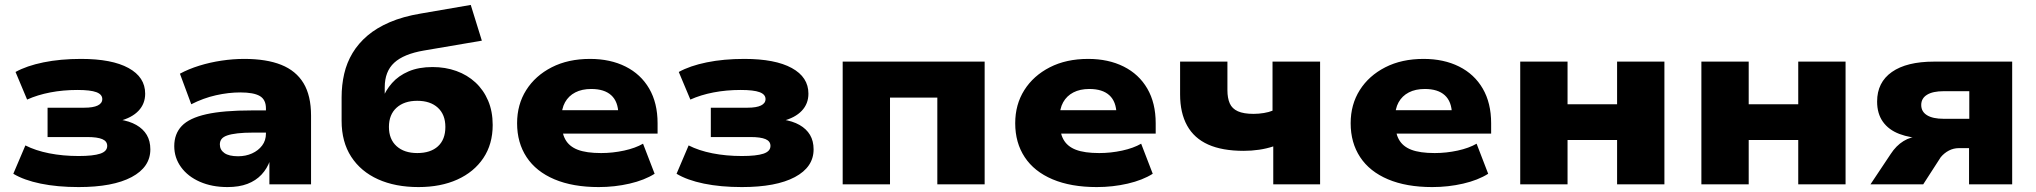

<svg xmlns="http://www.w3.org/2000/svg" viewBox="-20 -748 8259 779"><path d="M299 11Q213 11 145 -3Q77 -17 34 -43L83 -158Q124 -137 179.5 -126Q235 -115 299 -115Q358 -115 386.5 -124.5Q415 -134 415 -156Q415 -175 395 -183.5Q375 -192 334 -192H173V-311H322Q358 -311 376.5 -320Q395 -329 395 -346Q395 -365 371 -374Q347 -383 294 -383Q236 -383 184 -373Q132 -363 90 -344L43 -456Q88 -481 156.5 -495Q225 -509 309 -509Q434 -509 501.5 -472Q569 -435 569 -368Q569 -327 542 -298.5Q515 -270 464 -257V-263Q505 -257 533 -241Q561 -225 575.5 -200.5Q590 -176 590 -142Q590 -70 514 -29.5Q438 11 299 11Z M903 11Q840 11 791 -10.5Q742 -32 714.5 -70Q687 -108 687 -155Q687 -205 717.5 -237Q748 -269 817 -284.5Q886 -300 1002 -300H1080V-210H1006Q970 -210 944 -207Q918 -204 902 -198.5Q886 -193 879 -184Q872 -175 872 -162Q872 -140 890.5 -127Q909 -114 946 -114Q977 -114 1002.5 -125.5Q1028 -137 1043.5 -157.5Q1059 -178 1059 -206V-308Q1059 -344 1034 -358.5Q1009 -373 955 -373Q907 -373 856 -361.5Q805 -350 756 -325L710 -449Q745 -468 788.5 -481.5Q832 -495 879 -502Q926 -509 971 -509Q1061 -509 1121 -485Q1181 -461 1211.5 -410.5Q1242 -360 1242 -279V0H1073V-98H1076Q1064 -64 1041 -39.5Q1018 -15 984 -2Q950 11 903 11Z M1678 11Q1584 11 1514 -20.5Q1444 -52 1405 -112Q1366 -172 1366 -258V-353Q1366 -403 1376.5 -448.5Q1387 -494 1410.5 -533Q1434 -572 1471 -603.5Q1508 -635 1561.5 -658Q1615 -681 1687 -693L1890 -728L1935 -583L1700 -543Q1618 -529 1579.5 -493.5Q1541 -458 1541 -394V-343H1530Q1544 -381 1570.5 -411Q1597 -441 1638 -458.5Q1679 -476 1735 -476Q1787 -476 1831.5 -460Q1876 -444 1909 -413.5Q1942 -383 1960.5 -339.5Q1979 -296 1979 -241Q1979 -163 1941 -106.5Q1903 -50 1835.5 -19.5Q1768 11 1678 11ZM1673 -127Q1727 -127 1757 -154.5Q1787 -182 1787 -233Q1787 -283 1756.5 -311Q1726 -339 1673 -339Q1620 -339 1589 -311Q1558 -283 1558 -233Q1558 -183 1589 -155Q1620 -127 1673 -127Z M2409 11Q2304 11 2229.5 -20.5Q2155 -52 2116.5 -110.5Q2078 -169 2078 -248Q2078 -324 2115 -382.5Q2152 -441 2218.5 -475Q2285 -509 2374 -509Q2456 -509 2518 -478Q2580 -447 2614 -388.5Q2648 -330 2648 -248V-206H2235V-301H2506L2489 -285Q2488 -336 2460 -361.5Q2432 -387 2379 -387Q2341 -387 2314 -373Q2287 -359 2272.5 -333Q2258 -307 2258 -268V-255Q2258 -211 2273.5 -182.5Q2289 -154 2324 -140.5Q2359 -127 2419 -127Q2466 -127 2512 -137Q2558 -147 2589 -165L2636 -43Q2595 -17 2534.5 -3Q2474 11 2409 11Z M2990 11Q2904 11 2836 -3Q2768 -17 2725 -43L2774 -158Q2815 -137 2870.5 -126Q2926 -115 2990 -115Q3049 -115 3077.5 -124.5Q3106 -134 3106 -156Q3106 -175 3086 -183.5Q3066 -192 3025 -192H2864V-311H3013Q3049 -311 3067.5 -320Q3086 -329 3086 -346Q3086 -365 3062 -374Q3038 -383 2985 -383Q2927 -383 2875 -373Q2823 -363 2781 -344L2734 -456Q2779 -481 2847.5 -495Q2916 -509 3000 -509Q3125 -509 3192.5 -472Q3260 -435 3260 -368Q3260 -327 3233 -298.5Q3206 -270 3155 -257V-263Q3196 -257 3224 -241Q3252 -225 3266.5 -200.5Q3281 -176 3281 -142Q3281 -70 3205 -29.5Q3129 11 2990 11Z M3399 0V-498H3975V0H3783V-352H3591V0Z M4430 11Q4325 11 4250.5 -20.5Q4176 -52 4137.5 -110.5Q4099 -169 4099 -248Q4099 -324 4136 -382.5Q4173 -441 4239.5 -475Q4306 -509 4395 -509Q4477 -509 4539 -478Q4601 -447 4635 -388.5Q4669 -330 4669 -248V-206H4256V-301H4527L4510 -285Q4509 -336 4481 -361.5Q4453 -387 4400 -387Q4362 -387 4335 -373Q4308 -359 4293.5 -333Q4279 -307 4279 -268V-255Q4279 -211 4294.5 -182.5Q4310 -154 4345 -140.5Q4380 -127 4440 -127Q4487 -127 4533 -137Q4579 -147 4610 -165L4657 -43Q4616 -17 4555.5 -3Q4495 11 4430 11Z M5146 0V-154Q5119 -145 5088.5 -140.5Q5058 -136 5026 -136Q4939 -136 4882 -161.5Q4825 -187 4796.5 -238.5Q4768 -290 4768 -365V-498H4960V-382Q4960 -350 4969.5 -328.5Q4979 -307 5002.5 -296.5Q5026 -286 5066 -286Q5087 -286 5108 -289.5Q5129 -293 5143 -299V-498H5336V0Z M5791 11Q5686 11 5611.5 -20.5Q5537 -52 5498.5 -110.5Q5460 -169 5460 -248Q5460 -324 5497 -382.5Q5534 -441 5600.5 -475Q5667 -509 5756 -509Q5838 -509 5900 -478Q5962 -447 5996 -388.5Q6030 -330 6030 -248V-206H5617V-301H5888L5871 -285Q5870 -336 5842 -361.5Q5814 -387 5761 -387Q5723 -387 5696 -373Q5669 -359 5654.5 -333Q5640 -307 5640 -268V-255Q5640 -211 5655.5 -182.5Q5671 -154 5706 -140.5Q5741 -127 5801 -127Q5848 -127 5894 -137Q5940 -147 5971 -165L6018 -43Q5977 -17 5916.5 -3Q5856 11 5791 11Z M6148 0V-498H6340V-325H6541V-498H6733V0H6541V-180H6340V0Z M6883 0V-498H7075V-325H7276V-498H7468V0H7276V-180H7075V0Z M7569 0 7651 -123Q7673 -157 7703 -175.5Q7733 -194 7767 -194H7789L7788 -186Q7730 -188 7686.5 -204.5Q7643 -221 7619.5 -254Q7596 -287 7596 -336Q7596 -414 7656 -456Q7716 -498 7827 -498H8144V0H7969V-147H7928Q7906 -147 7887 -137Q7868 -127 7854 -110L7783 0ZM7866 -266H7970V-378H7866Q7822 -378 7798.5 -363.5Q7775 -349 7775 -322Q7775 -295 7798.5 -280.5Q7822 -266 7866 -266Z"/></svg>

Font: Nunito Sans 10pt SemiExpanded Black
Style: Regular
Weight: 900
Width: 6
Designer: Vernon Adams
Foundry: Vernon Adams
Version: Version 3.101;gftools[0.9.27]